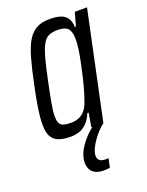

<svg xmlns="http://www.w3.org/2000/svg" viewBox="-137 -587 657 857"><g transform="rotate(-20 191.5 -159.0)"><path d="M119 8Q84 8 61.5 -0.5Q39 -9 28 -29Q17 -49 17 -85Q17 -115 23 -157Q29 -199 41 -255Q57 -333 71.5 -384.5Q86 -436 104.5 -465Q123 -494 148 -506Q173 -518 209 -518Q236 -518 256.5 -512Q277 -506 289 -490.5Q301 -475 302 -446H307L325 -510H383L275 0H218L229 -66H223Q210 -35 192.5 -19Q175 -3 156.5 2.5Q138 8 119 8ZM141 -50Q162 -50 178.5 -57Q195 -64 207.5 -79Q220 -94 228 -118Q234 -134 242 -160.5Q250 -187 257.5 -219Q265 -251 272 -284Q279 -317 283 -345.5Q287 -374 287 -393Q287 -430 273 -445Q259 -460 226 -460Q201 -460 184.5 -453.5Q168 -447 155.5 -426.5Q143 -406 131.5 -365Q120 -324 106 -255Q94 -198 87.5 -161.5Q81 -125 81 -103Q81 -80 87 -68.5Q93 -57 106.5 -53.5Q120 -50 141 -50ZM205 200Q180 200 165 192Q150 184 143 170Q136 156 136 139Q136 103 163.5 62.5Q191 22 236 -10L276 0Q259 12 239.5 34.5Q220 57 206 82Q192 107 192 127Q192 140 200.5 148Q209 156 229 156Q232 156 234.5 156Q237 156 243 155L234 198Q227 199 219.5 199.5Q212 200 205 200Z"/></g></svg>

Font: Saira ExtraCondensed
Style: Italic
Weight: 400
Width: 2
Italic angle: -12°
Designer: Hector Gatti with collaboration of the Omnibus-Type team
Foundry: Omnibus-Type
Version: Version 1.101